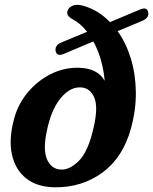

<svg xmlns="http://www.w3.org/2000/svg" viewBox="-20 -763 634 795"><path d="M522 -230.5Q489 -110.5 403.8 -48.2Q318.5 14 205.5 12.5Q133.5 11.5 88.2 -24.5Q43 -60.5 29.2 -124.2Q15.5 -188 39 -273.5Q55 -332.5 94.8 -380.2Q134.5 -428 189.2 -455.8Q244 -483.5 305 -482.5Q384 -481 413.5 -428.5Q405 -521 366.5 -591.5L242 -539Q228.5 -533.5 220.5 -537.2Q212.5 -541 210.5 -551Q206 -575 232.5 -586.5L340.5 -631.5Q314 -665.5 281.5 -683Q265.5 -691.5 261 -700.2Q256.5 -709 260 -719.5Q264 -730.5 277.2 -737.8Q290.5 -745 313 -742Q381.5 -727 435.5 -671.5L559.5 -723.5Q589.5 -736 593.5 -712.5Q599 -689 568.5 -676.5L467 -634Q502 -585 521.8 -520.5Q541.5 -456 542.5 -382Q543.5 -308 522 -230.5ZM230 -61Q267.5 -58 306.8 -97.2Q346 -136.5 368 -236.5Q387 -319.5 370.5 -358.8Q354 -398 316.5 -401Q271.5 -404.5 232.2 -357.8Q193 -311 175 -226Q157 -145.5 174 -104.8Q191 -64 230 -61Z"/></svg>

Font: Fraunces 9pt S100 SemiBold
Style: Italic
Weight: 600
Italic angle: -16°
Version: Version 1.000; ttfautohint (v1.8.3)